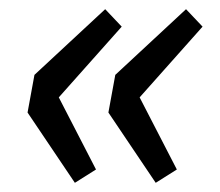

<svg xmlns="http://www.w3.org/2000/svg" viewBox="-20 -460 479 418"><path d="M143 -62 189 -91 108 -248 245 -402 209 -440 55 -297 40 -215ZM319 -62 365 -91 284 -248 421 -402 385 -440 231 -297 216 -215Z"/></svg>

Font: Source Sans Pro Semibold
Style: Italic
Weight: 600
Italic angle: -11°
Designer: Paul D. Hunt
Foundry: Adobe Systems Incorporated
Version: Version 3.006;hotconv 1.0.111;makeotfexe 2.5.65597